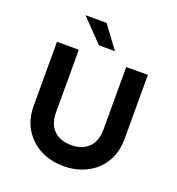

<svg xmlns="http://www.w3.org/2000/svg" viewBox="-153 -983 1037 1122"><g transform="rotate(20 365.5 -422.5)"><path d="M366.2 13.7Q287.1 13.7 223.1 -19Q159.2 -51.8 121.1 -112.8Q83 -173.8 83 -258.8V-656.2H218.8V-266.6Q218.8 -216.8 237.3 -183.6Q255.9 -150.4 289.1 -133.8Q322.3 -117.2 366.2 -117.2Q410.2 -117.2 443.4 -133.8Q476.6 -150.4 495.1 -183.6Q513.7 -216.8 513.7 -266.6V-656.2H648.4V-258.8Q648.4 -173.8 610.8 -112.8Q573.2 -51.8 509.3 -19Q445.3 13.7 366.2 13.7ZM320.3 -720.7 186.5 -859.4H317.4L419.9 -720.7Z"/></g></svg>

Font: Sen
Style: Bold
Weight: 700
Designer: Kosal Sen, Philatype
Foundry: Philatype
Version: Version 2.000;gftools[0.9.31]